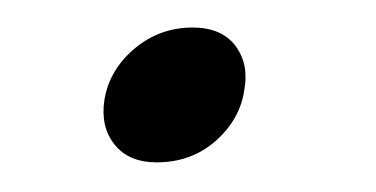

<svg xmlns="http://www.w3.org/2000/svg" viewBox="-20 -312 266 136"><path d="M91 -197Q71 -197 61 -209.8Q51 -222.5 54 -241.5Q57.5 -262.5 75.2 -277.5Q93 -292.5 116.5 -292.5Q137 -292.5 146.8 -279.5Q156.5 -266.5 153 -248Q150 -227.5 132.8 -212.2Q115.5 -197 91 -197Z"/></svg>

Font: Fraunces 72pt S000 Light
Style: Italic
Weight: 300
Italic angle: -16°
Version: Version 1.000; ttfautohint (v1.8.3)